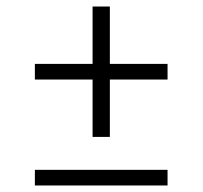

<svg xmlns="http://www.w3.org/2000/svg" viewBox="-20 -569 622 589"><path d="M87 0V-48H494V0ZM264 -149V-325H87V-373H264V-549H317V-373H494V-325H317V-149Z"/></svg>

Font: Celebes Light
Style: Regular
Weight: 300
Designer: Anugrah Pasau
Foundry: Lafontype
Version: Version 1.000; ttfautohint (v1.8.4)